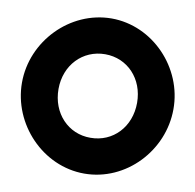

<svg xmlns="http://www.w3.org/2000/svg" viewBox="-90 -924 1043 1025"><g transform="rotate(10 432.0 -411.5)"><path d="M21 -412C21 -187 207 9 432 9C658 9 842 -187 842 -412C843 -636 658 -832 433 -832C208 -831 21 -637 21 -412ZM219 -412C219 -542 311 -638 433 -638C554 -638 645 -542 645 -412C645 -281 554 -185 432 -185C311 -184 219 -281 219 -412Z"/></g></svg>

Font: Rabbid Highway Sign IV
Style: Blk
Weight: 400
Foundry: Cannot Into Space Fonts
Version: Version 0.277